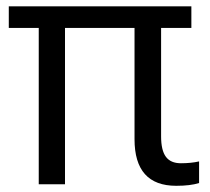

<svg xmlns="http://www.w3.org/2000/svg" viewBox="-20 -563 663 607"><path d="M7.8 -474.6V-543H585V-474.6H489.3V-131.8Q489.3 -87.9 504.4 -67.4Q519.5 -46.9 551.8 -46.9Q584 -46.9 609.4 -52.7V15.6Q582 24.4 537.1 24.4Q405.3 24.4 405.3 -123V-474.6H185.5V19.5H102.5V-474.6Z"/></svg>

Font: GenEi M Gothic v2 Regular
Style: Regular
Weight: 400
Version: Version 2.0